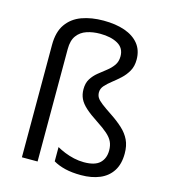

<svg xmlns="http://www.w3.org/2000/svg" viewBox="-114 -857 851 959"><g transform="rotate(15 311.5 -377.5)"><path d="M512.7 -619.1Q512.7 -584.5 498.5 -559.6Q484.4 -534.7 463.6 -515.6Q442.9 -496.6 422.1 -480.5Q401.4 -464.4 387.2 -448.5Q373 -432.6 373 -413.1Q373 -397.9 380.1 -386.2Q387.2 -374.5 406.5 -359.6Q425.8 -344.7 461.9 -320.8Q497.1 -297.4 522.9 -273.4Q548.8 -249.5 562.7 -220.5Q576.7 -191.4 576.7 -150.9Q576.7 -96.2 553.7 -60.5Q530.8 -24.9 489.5 -7.6Q448.2 9.8 393.1 9.8Q345.7 9.8 310.5 1.2Q275.4 -7.3 249 -22.9V-96.7Q267.1 -86.4 289.8 -77.1Q312.5 -67.9 338.4 -62Q364.3 -56.2 390.6 -56.2Q447.3 -56.2 472.4 -80.3Q497.6 -104.5 497.6 -145.5Q497.6 -171.4 488.5 -190.4Q479.5 -209.5 458.7 -227.8Q438 -246.1 403.3 -268.6Q362.8 -294.9 338.9 -316.4Q314.9 -337.9 304.7 -359.6Q294.4 -381.3 294.4 -408.7Q294.4 -440.4 308.1 -462.2Q321.8 -483.9 342.3 -500.5Q362.8 -517.1 383.1 -532.7Q403.3 -548.3 417 -567.6Q430.7 -586.9 430.7 -614.3Q430.7 -657.2 395.3 -677.2Q359.9 -697.3 303.7 -697.3Q266.1 -697.3 234.9 -686.8Q203.6 -676.3 185.1 -651.1Q166.5 -626 166.5 -581.5V0H85.4V-581.5Q85.4 -648.4 113.8 -688.7Q142.1 -729 191.4 -747.1Q240.7 -765.1 303.7 -765.1Q366.7 -765.1 413.6 -748.8Q460.4 -732.4 486.6 -700Q512.7 -667.5 512.7 -619.1Z"/></g></svg>

Font: Wonky
Style: Regular
Weight: 400
Designer: Monotype Design Team
Foundry: Monotype Imaging Inc.
Version: Version 3.000